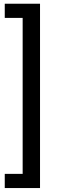

<svg xmlns="http://www.w3.org/2000/svg" viewBox="-20 -832 305 1005"><path d="M4.9 -738.3V-812.5H189.5V152.3H4.9V78.1H98.6V-738.3Z"/></svg>

Font: Roboto21382017
Style: Regular
Weight: 400
Designer: Christian Robertson
Foundry: Google
Version: Version 2.138; 2017